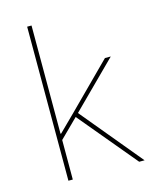

<svg xmlns="http://www.w3.org/2000/svg" viewBox="-112 -815 714 891"><g transform="rotate(-15 245.0 -370.0)"><path d="M105 -740H126V-220H129L209 -299L416 -506H444L229 -292L471 0H445L214 -277L126 -190V0H105Z"/></g></svg>

Font: Plexus Sans Thin
Style: Regular
Weight: 250
Version: Version 2.001;PS 002.001;hotconv 1.0.70;makeotf.lib2.5.58329